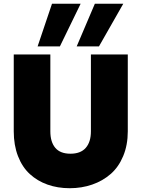

<svg xmlns="http://www.w3.org/2000/svg" viewBox="-20 -995 752 1022"><path d="M53.2 -295.9V-705.1H248V-295.9Q248 -239.3 274.4 -208Q300.8 -176.8 355 -176.8Q409.2 -176.8 436.5 -208Q463.9 -239.3 463.9 -295.9V-705.1H660.2V-295.9Q660.2 -222.7 635.7 -164.1Q611.3 -105.5 568.8 -68.6Q526.4 -31.7 470.7 -12.5Q415 6.8 351.1 6.8Q286.6 6.8 232.7 -12.5Q178.7 -31.7 138.4 -68.8Q98.1 -106 75.7 -164.1Q53.2 -222.2 53.2 -295.9ZM256.8 -975.1H409.2L298.8 -748H180.2ZM484.9 -975.1H636.2L506.8 -748H388.2Z"/></svg>

Font: Poppins ExtraBold
Style: Regular
Weight: 800
Designer: Ninad Kale (Devanagari), Jonny Pinhorn (Latin)
Foundry: Indian Type Foundry
Version: Version 3.200;PS 1.000;hotconv 16.6.54;makeotf.lib2.5.65590